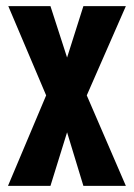

<svg xmlns="http://www.w3.org/2000/svg" viewBox="-20 -604 435 624"><path d="M251 -584H389L262 -294L389 0H251L198 -174L144 0H6L130 -294L7 -584H144L198 -417Z"/></svg>

Font: Khand ExtraBold
Style: Regular
Weight: 800
Designer: Sanchit Sawaria and Jyotish Sonowal (Devanagari), Satya Rajpurohit (Latin)
Foundry: Indian Type Foundry
Version: Version 2.000;PS 1.0;hotconv 1.0.79;makeotf.lib2.5.61930